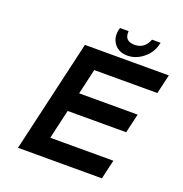

<svg xmlns="http://www.w3.org/2000/svg" viewBox="-155 -1036 1115 1172"><g transform="rotate(20 402.0 -450.0)"><path d="M90 0 259 -730H804L775 -605H365L327 -440H707L678 -315H298L254 -125H664L635 0ZM524 -757Q468 -757 438.5 -795.5Q409 -834 422 -890L425 -900H481Q475 -834 543 -834Q608 -834 633 -900H689L686 -889Q673 -833 626 -795Q579 -757 524 -757Z"/></g></svg>

Font: Miedinger
Style: Bold-Italic
Weight: 700
Italic angle: -13°
Version: Version 001.000